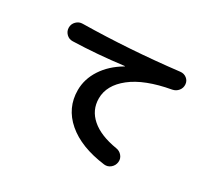

<svg xmlns="http://www.w3.org/2000/svg" viewBox="-144 -937 1288 1191"><g transform="rotate(30 500.0 -341.5)"><path d="M163.1 -539.1Q136.7 -538.1 118.2 -556.6Q99.6 -575.2 99.6 -601.1Q99.6 -627 118.2 -645.5Q136.7 -664.1 163.1 -664.1Q494.1 -668.9 835.9 -709Q861.3 -711.9 880.9 -696.8Q900.4 -681.6 902.3 -656.7Q904.3 -631.8 888.7 -612.3Q873 -592.8 847.7 -587.9Q668 -555.7 574.2 -481.9Q480.5 -408.2 480.5 -313.5Q480.5 -230.5 544.4 -174.8Q608.4 -119.1 728.5 -99.6Q753.9 -95.7 770 -76.2Q786.1 -56.6 783.2 -32.2Q780.3 -5.9 760.3 11.2Q740.2 28.3 713.9 25.4Q538.1 2.9 439.9 -81.5Q341.8 -166 341.8 -293Q341.8 -372.1 388.2 -443.4Q434.6 -514.6 519.5 -564.5Q520.5 -564.5 521.5 -566.4Q521.5 -567.4 518.6 -567.4Q333 -543.9 163.1 -539.1Z"/></g></svg>

Font: Rounded-X Mgen+ 2m bold
Style: Bold
Weight: 700
Designer: [Source Han Sans]
Ryoko NISHIZUKA  (kana & ideographs); Paul D. Hunt (Latin, Greek & Cyrillic); Wenlong ZHANG  (bopomofo
Version: Version 1.059.20150602